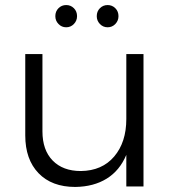

<svg xmlns="http://www.w3.org/2000/svg" viewBox="-20 -738 685 760"><path d="M548 -524V0H480V-125Q454 -63 402.5 -31Q351 1 278 2Q185 2 132.5 -52.5Q80 -107 80 -202V-524H148V-218Q148 -144 188.5 -102.5Q229 -61 300 -61Q384 -62 432 -118.5Q480 -175 480 -267V-524ZM285 -674Q285 -656 272.5 -643Q260 -630 242 -630Q224 -630 211.5 -643Q199 -656 199 -674Q199 -693 211.5 -705.5Q224 -718 242 -718Q260 -718 272.5 -705.5Q285 -693 285 -674ZM449 -674Q449 -656 436.5 -643Q424 -630 406 -630Q388 -630 375.5 -643Q363 -656 363 -674Q363 -693 375.5 -705.5Q388 -718 406 -718Q424 -718 436.5 -705.5Q449 -693 449 -674Z"/></svg>

Font: Gontserrat Light
Style: Regular
Weight: 300
Designer: Julieta Ulanovsky
Foundry: Julieta Ulanovsky
Version: Version 6.001